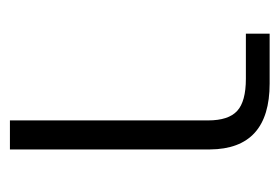

<svg xmlns="http://www.w3.org/2000/svg" viewBox="-108 -454 563 387"><g transform="rotate(90 173.5 -260.5)"><path d="M47.9 -474.6V-522.5H148.4Q280.3 -522.5 281.2 -402.3V1H222.7V-398.4Q222.7 -439.5 203.6 -457Q184.6 -474.6 138.7 -474.6Z"/></g></svg>

Font: Gen Shin Gothic Light
Style: Regular
Weight: 200
Designer: [Source Han Sans]
Ryoko NISHIZUKA  (kana & ideographs); Paul D. Hunt (Latin, Greek & Cyrillic); Wenlong ZHANG  (bopomofo
Version: Version 1.002.20150607